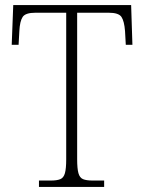

<svg xmlns="http://www.w3.org/2000/svg" viewBox="-20 -734 568 754"><path d="M133 0V-25H180Q204 -25 217 -30.5Q230 -36 235 -54Q240 -72 240 -108V-684H119Q80 -684 69 -667.5Q58 -651 56 -612L53 -558H26L32 -714H495L500 -558H474L471 -612Q468 -651 457 -667.5Q446 -684 407 -684H283V-109Q283 -72 288 -54Q293 -36 306 -30.5Q319 -25 344 -25H389V0Z"/></svg>

Font: Noto Serif SemiCondensed ExtraLight
Style: Regular
Weight: 200
Width: 4
Designer: Monotype Design Team
Foundry: Monotype Imaging Inc.
Version: Version 2.014